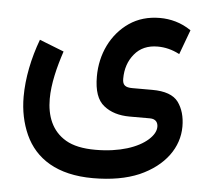

<svg xmlns="http://www.w3.org/2000/svg" viewBox="-48 -450 811 748"><g transform="rotate(5 357.0 -75.5)"><path d="M341.8 246.6C412.6 246.6 472.7 235.8 522 214.8C619.6 171.9 671.9 97.7 671.9 16.1C671.9 -22.5 662.6 -54.2 644.5 -79.1C626 -104 591.8 -116.2 542.5 -116.2H464.8C437 -116.2 425.8 -124.5 425.8 -149.4C425.8 -188 436.5 -220.2 458.5 -246.6C480 -272.9 510.3 -286.1 548.8 -286.1C576.7 -286.1 605 -279.8 634.8 -264.2L670.4 -360.4C631.8 -387.2 588.9 -397.9 548.3 -397.9C502.4 -397.9 462.4 -386.2 428.7 -363.3C360.8 -316.9 322.8 -237.3 322.8 -149.4C322.8 -94.2 335.9 -56.6 362.3 -36.1C388.2 -15.1 422.4 -4.9 463.9 -4.9H543C566.9 -4.9 574.7 9.8 574.7 25.4C574.7 42 565.4 59.1 546.4 76.2C508.3 110.4 437 135.7 341.8 135.7C292.5 135.7 253.9 127.4 225.6 110.8C168.9 77.6 147.5 19.5 147.5 -46.9C147.5 -105.5 164.1 -171.9 185.1 -234.9L89.4 -272.5C61.5 -197.8 45.4 -118.7 45.4 -46.4C45.4 7.8 55.7 57.1 75.7 101.6C116.2 190.4 201.2 246.6 341.8 246.6Z"/></g></svg>

Font: Vazirmatn Medium
Style: Regular
Weight: 500
Designer: Saber Rastikerdar
Foundry: Saber Rastikerdar
Version: Version 33.003